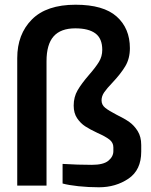

<svg xmlns="http://www.w3.org/2000/svg" viewBox="-20 -786 638 813"><path d="M245 -9V-92Q309 -88 369 -88Q418 -88 439 -105.5Q460 -123 460 -146V-162Q460 -182 443.5 -195Q427 -208 393 -223Q361 -238 341 -251Q321 -264 306.5 -285.5Q292 -307 292 -339Q292 -375 308.5 -403.5Q325 -432 357 -469Q385 -501 399 -524Q413 -547 413 -575Q413 -623 384 -644.5Q355 -666 299 -666Q237 -666 207 -632Q177 -598 177 -527V0H53V-540Q53 -641 115 -703.5Q177 -766 300 -766Q418 -766 474 -716Q530 -666 530 -582Q530 -538 510.5 -505.5Q491 -473 456 -436Q433 -412 421.5 -395.5Q410 -379 410 -361Q410 -342 425.5 -329.5Q441 -317 474 -300Q507 -284 527.5 -269.5Q548 -255 563 -231Q578 -207 578 -172V-144Q578 -66 524 -29.5Q470 7 399 7Q354 7 312 2.5Q270 -2 245 -9Z"/></svg>

Font: Exo SemiBold
Style: Regular
Weight: 600
Designer: Natanael Gama
Foundry: Natanael Gama
Version: Version 1.500